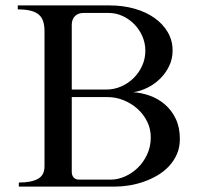

<svg xmlns="http://www.w3.org/2000/svg" viewBox="-20 -692 755 712"><path d="M647 -176.8Q647 -219.7 631.6 -251.7Q616.2 -283.7 591.3 -304.9Q566.4 -326.2 535.6 -337.2Q504.9 -348.1 474.1 -350.1Q499.5 -353.5 525.6 -366.2Q551.8 -378.9 572.8 -399.2Q593.8 -419.4 606.9 -446.3Q620.1 -473.1 620.1 -504.9Q620.1 -541.5 602.3 -572.3Q584.5 -603 553.2 -625.2Q522 -647.5 479.2 -659.7Q436.5 -671.9 386.2 -671.9H45.9V-657.2Q74.2 -657.2 93.5 -652.3Q112.8 -647.5 124 -637.7Q135.3 -627.9 140.1 -612.8Q145 -597.7 145 -577.1V-75.2Q145 -42 120.4 -28.6Q95.7 -15.1 49.8 -15.1V0H407.2Q431.6 0 459 -4.4Q486.3 -8.8 512.9 -18.1Q539.6 -27.3 563.7 -41.5Q587.9 -55.7 606.4 -75.4Q625 -95.2 636 -120.4Q647 -145.5 647 -176.8ZM519 -503.9Q519 -474.6 507.3 -448.5Q495.6 -422.4 475.6 -402.6Q455.6 -382.8 429.2 -371.3Q402.8 -359.9 374 -359.9H246.1V-599.1Q246.1 -620.1 257.8 -632.1Q269.5 -644 290 -644H382.8Q410.2 -644 434.8 -632.6Q459.5 -621.1 478.3 -601.8Q497.1 -582.5 508.1 -557.1Q519 -531.7 519 -503.9ZM539.1 -183.1Q539.1 -147.9 525.6 -119.1Q512.2 -90.3 490.7 -69.6Q469.2 -48.8 442.9 -37.4Q416.5 -25.9 390.1 -25.9H272.9Q260.3 -25.9 253.2 -33.7Q246.1 -41.5 246.1 -55.2V-332H378.9Q409.7 -332 438.5 -320.3Q467.3 -308.6 489.7 -288.6Q512.2 -268.6 525.6 -241.5Q539.1 -214.4 539.1 -183.1Z"/></svg>

Font: Galatia SIL
Style: Regular
Weight: 400
Designer: Development by SIL's NRSI team
Version: Version 2.1